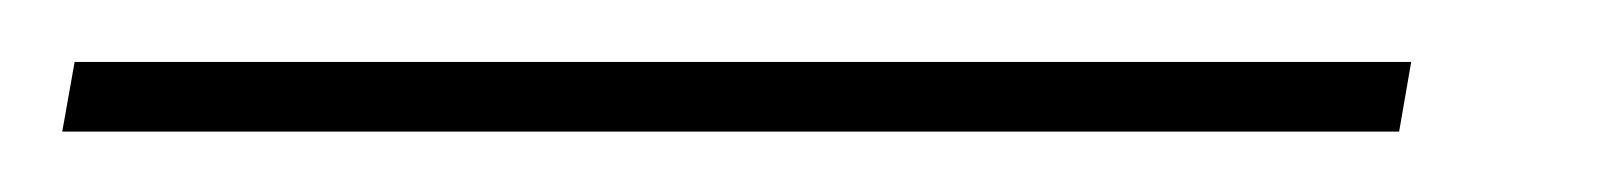

<svg xmlns="http://www.w3.org/2000/svg" viewBox="-68 -20 520 62"><path d="M387.7 0 383.8 22.5H-47.9L-43.9 0Z"/></svg>

Font: Inter 20pt Thin
Style: Italic
Weight: 250
Italic angle: -9.3988°
Version: Version 4.001;git-66647c0bb